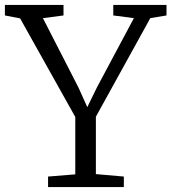

<svg xmlns="http://www.w3.org/2000/svg" viewBox="-29 -763 699 783"><path d="M278 -52V-286L53 -688L-9 -700V-743H230V-700L146 -689L291 -406L327 -326L366 -406L517 -689L433 -700V-743H650V-700L584 -689L362 -287V-53L476 -43V0H167V-43Z"/></svg>

Font: Merriweather Light 18pt Light
Style: Regular
Weight: 300
Version: Version 2.100